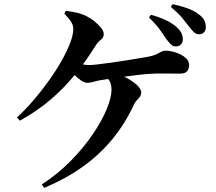

<svg xmlns="http://www.w3.org/2000/svg" viewBox="-20 -849 1040 923"><path d="M778.3 -662.8Q764.5 -684.3 746.9 -708.4Q729.3 -732.6 696.1 -765.3L706 -778.1Q744.4 -767.3 774.1 -753.6Q803.7 -740 823.6 -723.3Q842.9 -707.5 850.8 -692.6Q858.7 -677.7 858.7 -660.6Q858.7 -644.7 849.8 -635.2Q840.9 -625.7 824.3 -625.7Q811.9 -625.7 801.3 -635.8Q790.7 -646 778.3 -662.8ZM885.5 -725.4Q872.1 -743 855.7 -763.2Q839.2 -783.4 801.3 -816L809.9 -828.9Q852.3 -819.8 883.2 -808.3Q914.1 -796.8 934.7 -780.8Q954 -767 961.8 -751.6Q969.5 -736.3 969.5 -718.3Q969.5 -703.2 960.6 -693.7Q951.7 -684.2 936.4 -684.2Q921.8 -684.2 911 -695.3Q900.3 -706.4 885.5 -725.4ZM61.5 -284.5Q100.9 -320.4 139.8 -365.6Q178.8 -410.9 213.6 -459.6Q248.5 -508.2 275.1 -555Q301.8 -601.8 317.1 -642Q332.3 -682.2 332.3 -709.4Q332.3 -727.1 322.5 -742.9Q312.7 -758.7 289 -783.9L296.3 -796.8Q326.2 -793.5 351.4 -787.4Q376.6 -781.3 397.3 -770.5Q415.4 -761.6 434.1 -746.6Q452.8 -731.5 465.7 -715.6Q478.6 -699.6 478.6 -685.3Q478.6 -668.2 465.1 -658.2Q451.5 -648.2 437.9 -627.1Q393.5 -555.4 340.6 -490.4Q287.8 -425.3 222.7 -369.8Q157.6 -314.2 75.4 -268.9ZM330.5 -555.2Q346 -547.9 367.4 -542.1Q388.8 -536.2 406.7 -536.2Q421 -536.2 448.9 -539.4Q476.8 -542.5 511.8 -547.5Q546.9 -552.5 582.4 -558Q617.9 -563.5 647.1 -568.5Q676.3 -573.5 691.9 -576.2Q715.8 -580.7 730.3 -587.5Q744.8 -594.3 754.5 -599.8Q764.1 -605.4 773.8 -605.4Q797.6 -605.4 824.4 -596.8Q851.2 -588.3 870.2 -572.8Q889.3 -557.4 889.3 -535.2Q889.3 -519.1 880 -507.1Q870.7 -495 843.1 -495Q824.2 -495 800 -495.4Q775.8 -495.7 750 -495.7Q724.2 -495.7 699 -493.7Q676.3 -492.7 644.5 -488.9Q612.7 -485 578.6 -480.5Q544.4 -476 514 -471.6Q483.7 -467.3 463 -463.5Q444 -460.1 428.6 -455.5Q413.1 -450.9 399.1 -450.9Q385.8 -450.9 368.8 -462.8Q351.7 -474.6 336.5 -490.3Q321.4 -505.9 311.4 -517.8ZM192.8 54.1 180.8 37.8Q257.2 -11.7 318.9 -74.4Q380.6 -137.1 424.8 -201.9Q469 -266.6 492.5 -323.3Q516 -380.1 516 -416.8Q516 -439.5 508.7 -455.4Q501.4 -471.3 485.8 -481.3L504.9 -504.2Q546.8 -495.6 581.7 -478Q616.6 -460.5 637.8 -440.7Q658.9 -420.9 658.9 -405.3Q658.9 -387.7 645.1 -375Q631.3 -362.3 623.3 -344.9Q581.1 -254.1 519.9 -179.8Q458.7 -105.4 377.5 -47.4Q296.3 10.7 192.8 54.1Z"/></svg>

Font: Noto Serif SC
Style: Regular
Weight: 200
Designer: Ryoko NISHIZUKA 西塚涼子 (kana & ideographs); Frank Grießhammer (Latin, Greek & Cyrillic); Wenlong ZHANG 张文龙 (bopomofo); San
Foundry: Adobe
Version: Version 2.001;hotconv 1.1.0;makeotfexe 2.6.0